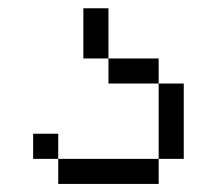

<svg xmlns="http://www.w3.org/2000/svg" viewBox="-20 -458 540 478"><path d="M125 -62.5V0H375V-62.5ZM125 -62.5V-125H62.5V-62.5ZM375 -62.5H437.5V-250H375ZM375 -250V-312.5H250V-250ZM250 -312.5Q250 -312.5 250 -437.5H187.5Q187.5 -437.5 187.5 -312.5Z"/></svg>

Font: CalcUnifontExMono
Style: Regular
Weight: 500
Version: Version 15.0.06